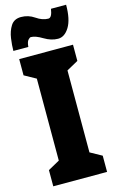

<svg xmlns="http://www.w3.org/2000/svg" viewBox="-139 -987 629 1041"><g transform="rotate(-15 175.0 -466.5)"><path d="M261 -933Q254 -885 234 -885Q201 -885 167 -908.5Q133 -932 92 -932Q53 -932 34.5 -903Q16 -874 10.5 -835Q5 -796 5 -765H89Q91 -792 100 -802.5Q109 -813 116 -813Q141 -813 180 -789.5Q219 -766 257 -766Q294 -766 320 -808.5Q346 -851 346 -933ZM326 -91 261 -127V-587L326 -623V-714H24V-623L89 -587V-127L24 -91V0H326Z"/></g></svg>

Font: Noto Sans Display Condensed Black
Style: Regular
Weight: 900
Width: 3
Designer: Monotype Design team
Foundry: Monotype Imaging Inc.
Version: 1.000